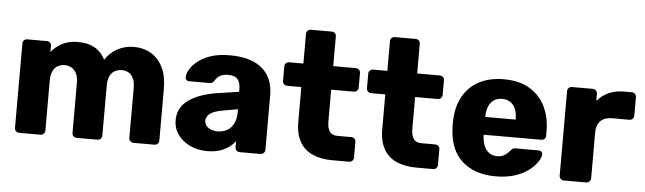

<svg xmlns="http://www.w3.org/2000/svg" viewBox="-46 -882 3577 1064"><g transform="rotate(5 1742.0 -350.0)"><path d="M84 0Q73 0 66 -7.5Q59 -15 59 -25V-495Q59 -506 66 -513Q73 -520 84 -520H193Q204 -520 211 -513Q218 -506 218 -495V-461Q238 -488 274 -508.5Q310 -529 359 -530Q475 -533 518 -444Q541 -482 583.5 -506Q626 -530 677 -530Q729 -530 770.5 -506.5Q812 -483 837 -434.5Q862 -386 862 -309V-25Q862 -15 855 -7.5Q848 0 837 0H721Q710 0 702.5 -7.5Q695 -15 695 -25V-302Q695 -337 685 -357.5Q675 -378 658 -387Q641 -396 619 -396Q601 -396 583.5 -387Q566 -378 555.5 -357.5Q545 -337 545 -302V-25Q545 -15 538 -7.5Q531 0 520 0H404Q393 0 386 -7.5Q379 -15 379 -25V-302Q379 -337 368 -357.5Q357 -378 340 -387Q323 -396 303 -396Q284 -396 266.5 -387Q249 -378 238.5 -357.5Q228 -337 228 -303V-25Q228 -15 220.5 -7.5Q213 0 203 0Z M1131 10Q1077 10 1034.5 -10.5Q992 -31 967 -66Q942 -101 942 -145Q942 -216 1000 -257.5Q1058 -299 1154 -314L1279 -333V-347Q1279 -383 1264 -402Q1249 -421 1209 -421Q1181 -421 1163.5 -410Q1146 -399 1136 -380Q1127 -367 1111 -367H999Q988 -367 982 -373.5Q976 -380 977 -389Q977 -407 990.5 -430.5Q1004 -454 1032 -477Q1060 -500 1104 -515Q1148 -530 1211 -530Q1275 -530 1321 -515Q1367 -500 1396 -473Q1425 -446 1438.5 -409.5Q1452 -373 1452 -329V-25Q1452 -15 1444.5 -7.5Q1437 0 1427 0H1311Q1300 0 1293 -7.5Q1286 -15 1286 -25V-60Q1273 -41 1251 -25Q1229 -9 1199.5 0.5Q1170 10 1131 10ZM1178 -104Q1207 -104 1230.5 -116.5Q1254 -129 1267.5 -155.5Q1281 -182 1281 -222V-236L1196 -221Q1149 -213 1127.5 -196.5Q1106 -180 1106 -158Q1106 -141 1116 -129Q1126 -117 1142.5 -110.5Q1159 -104 1178 -104Z M1827 0Q1763 0 1716.5 -20.5Q1670 -41 1645 -84.5Q1620 -128 1620 -197V-389H1542Q1531 -389 1523.5 -396Q1516 -403 1516 -414V-495Q1516 -506 1523.5 -513Q1531 -520 1542 -520H1620V-685Q1620 -696 1627.5 -703Q1635 -710 1645 -710H1761Q1772 -710 1779 -703Q1786 -696 1786 -685V-520H1911Q1922 -520 1929.5 -513Q1937 -506 1937 -495V-414Q1937 -403 1929.5 -396Q1922 -389 1911 -389H1786V-211Q1786 -177 1799 -157Q1812 -137 1843 -137H1920Q1931 -137 1938 -130Q1945 -123 1945 -112V-25Q1945 -15 1938 -7.5Q1931 0 1920 0Z M2294 0Q2230 0 2183.5 -20.5Q2137 -41 2112 -84.5Q2087 -128 2087 -197V-389H2009Q1998 -389 1990.5 -396Q1983 -403 1983 -414V-495Q1983 -506 1990.5 -513Q1998 -520 2009 -520H2087V-685Q2087 -696 2094.5 -703Q2102 -710 2112 -710H2228Q2239 -710 2246 -703Q2253 -696 2253 -685V-520H2378Q2389 -520 2396.5 -513Q2404 -506 2404 -495V-414Q2404 -403 2396.5 -396Q2389 -389 2378 -389H2253V-211Q2253 -177 2266 -157Q2279 -137 2310 -137H2387Q2398 -137 2405 -130Q2412 -123 2412 -112V-25Q2412 -15 2405 -7.5Q2398 0 2387 0Z M2735 10Q2617 10 2547 -54Q2477 -118 2474 -244Q2474 -251 2474 -262Q2474 -273 2474 -279Q2477 -358 2509.5 -414.5Q2542 -471 2599.5 -500.5Q2657 -530 2734 -530Q2822 -530 2879.5 -495Q2937 -460 2966 -400Q2995 -340 2995 -263V-239Q2995 -228 2988 -221Q2981 -214 2970 -214H2650Q2650 -213 2650 -211Q2650 -209 2650 -207Q2651 -178 2660.5 -154Q2670 -130 2688.5 -116Q2707 -102 2734 -102Q2754 -102 2767.5 -108.5Q2781 -115 2790 -123.5Q2799 -132 2804 -138Q2813 -149 2818.5 -151.5Q2824 -154 2836 -154H2960Q2970 -154 2976.5 -148Q2983 -142 2982 -132Q2981 -115 2965 -91Q2949 -67 2918.5 -43.5Q2888 -20 2842 -5Q2796 10 2735 10ZM2650 -313H2819V-315Q2819 -348 2809.5 -371.5Q2800 -395 2780.5 -408Q2761 -421 2734 -421Q2708 -421 2689 -408Q2670 -395 2660 -371.5Q2650 -348 2650 -315Z M3114 0Q3103 0 3096 -7.5Q3089 -15 3089 -25V-495Q3089 -505 3096 -512.5Q3103 -520 3114 -520H3229Q3240 -520 3247.5 -512.5Q3255 -505 3255 -495V-455Q3281 -486 3318.5 -503Q3356 -520 3403 -520H3447Q3458 -520 3465 -513Q3472 -506 3472 -495V-392Q3472 -382 3465 -374.5Q3458 -367 3447 -367H3350Q3309 -367 3286.5 -344.5Q3264 -322 3264 -281V-25Q3264 -15 3256.5 -7.5Q3249 0 3238 0Z"/></g></svg>

Font: Rubik Light
Style: Bold
Weight: 700
Version: Version 2.104